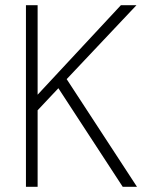

<svg xmlns="http://www.w3.org/2000/svg" viewBox="-20 -720 573 740"><path d="M80 0V-700H125V-355L446 -700H506L237 -415L508 0H453L205 -380L125 -295V0Z"/></svg>

Font: DM Sans 10pt ExtraLight
Style: Regular
Weight: 250
Version: Version 4.004;gftools[0.9.30]